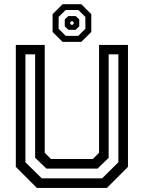

<svg xmlns="http://www.w3.org/2000/svg" viewBox="-20 -920 704 940"><path d="M160.5 0 57.5 -103V-700H199V-172L229.5 -141.5H434.5L465 -172V-700H606.5V-103L503.5 0ZM184.5 -47H480L559.5 -125.5V-654H512V-147.5L457.5 -94.5H207.5L152 -147.5V-654H104.5V-125.5ZM286.5 -715 237.5 -763.5V-850.5L286.5 -899.5H378L427 -850.5V-763.5L378 -715ZM301.5 -744.5H363.5L398 -779V-837L363.5 -871H301.5L267 -837V-779ZM314.5 -774 297 -791.5V-824.5L314.5 -841.5H350.5L368 -824.5V-791.5L350.5 -774ZM328 -799H336.5L340.5 -803.5V-811L336.5 -815.5H328L324 -811V-803.5Z"/></svg>

Font: Tourney Medium
Style: Regular
Weight: 500
Designer: Tyler Finck
Foundry: Etcetera Type Co
Version: Version 1.015